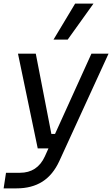

<svg xmlns="http://www.w3.org/2000/svg" viewBox="-39 -830 618 1058"><path d="M334 -611.8H255.9L375 -810.1H476.1ZM51.8 208H-19L-5.9 122.1H70.8Q166.5 122.1 208 32.2L228 -12.2H168.9L60.1 -534.2H158.2L244.1 -91.8H264.2L464.8 -534.2H559.1L288.1 57.1Q252.9 133.8 194.6 170.9Q136.2 208 51.8 208Z"/></svg>

Font: Sora Italic
Style: Regular
Weight: 400
Designer: Jonathan Barnbrook, Julián Moncada
Foundry: Barnbrook Fonts
Version: Version 2.000